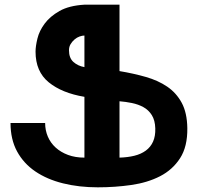

<svg xmlns="http://www.w3.org/2000/svg" viewBox="-20 -793 847 821"><path d="M491 -489Q551 -479 603.5 -464Q656 -449 695 -422.5Q734 -396 757 -353.5Q780 -311 781 -245Q782 -166 750 -116.5Q718 -67 664.5 -39.5Q611 -12 541.5 -2Q472 8 398 8Q318 8 249.5 -9Q181 -26 131 -60Q81 -94 53 -145.5Q25 -197 25 -267H173Q173 -236 184.5 -209Q196 -182 218 -162Q240 -142 271 -130.5Q302 -119 341 -119V-379Q245 -395 188.5 -441Q132 -487 132 -572Q132 -595 140 -628Q148 -661 171 -692Q194 -723 234.5 -746Q275 -769 341 -773H491ZM341 -641Q332 -641 320.5 -637Q309 -633 299 -624.5Q289 -616 282 -604.5Q275 -593 275 -578Q275 -545 294 -528Q313 -511 341 -506ZM491 -119Q526 -120 554.5 -127Q583 -134 603.5 -149Q624 -164 634.5 -187.5Q645 -211 644 -244Q643 -279 629 -301Q615 -323 593 -335Q571 -347 544 -352.5Q517 -358 491 -360Z"/></svg>

Font: Montserrat_am3
Style: Bold
Weight: 700
Designer: Julieta Ulanovsky
Foundry: Julieta Ulanovsky. Armenina letters added by Vahan Hovhannisyan
Version: Version 2.001